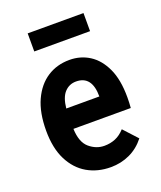

<svg xmlns="http://www.w3.org/2000/svg" viewBox="-125 -727 688 818"><g transform="rotate(-20 219.0 -317.5)"><path d="M237 11Q177 11 130.5 -16Q84 -43 57 -96.5Q30 -150 30 -229Q30 -311 55.5 -366.5Q81 -422 125 -450.5Q169 -479 226 -479Q276 -479 316 -453.5Q356 -428 380 -376.5Q404 -325 404 -245Q404 -235 403.5 -221Q403 -207 402 -197H142Q144 -136 174.5 -110Q205 -84 242 -84Q269 -84 292 -93.5Q315 -103 335 -125L392 -63Q363 -26 323 -7.5Q283 11 237 11ZM143 -289H293Q293 -383 221 -383Q190 -383 169 -360.5Q148 -338 143 -289ZM98 -564V-646H351V-564Z"/></g></svg>

Font: Inconsolata SemiCondensed ExtraBold
Style: Regular
Weight: 800
Width: 4
Monospace: yes
Designer: Raph Levien, Cyreal, Brenton Simpson
Foundry: Raph Levien, Cyreal, Google
Version: Version 3.100; ttfautohint (v1.8.4.7-5d5b)